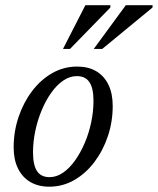

<svg xmlns="http://www.w3.org/2000/svg" viewBox="-20 -694 596 724"><path d="M271 -443Q313 -443 342.8 -425.5Q372.5 -408 388.8 -374.8Q405 -341.5 405 -294.5Q405 -235 386.8 -180.5Q368.5 -126 336 -83Q303.5 -40 260 -15Q216.5 10 166 10Q124.5 10 94.2 -7.8Q64 -25.5 47.8 -58.8Q31.5 -92 31.5 -138.5Q31.5 -198 50 -252.8Q68.5 -307.5 100.8 -350.2Q133 -393 176.5 -418Q220 -443 271 -443ZM167 -26Q193.5 -26 218 -43Q242.5 -60 263.2 -89.2Q284 -118.5 299.8 -155.5Q315.5 -192.5 324 -233.2Q332.5 -274 332.5 -314Q332.5 -361.5 317.2 -384.2Q302 -407 270 -407Q243 -407 218.5 -390.2Q194 -373.5 173.2 -344.2Q152.5 -315 137 -277.8Q121.5 -240.5 113 -199.8Q104.5 -159 104.5 -119.5Q104.5 -72 119.5 -49Q134.5 -26 167 -26ZM333.5 -509.5 454.5 -674.5H555.5L555 -665.5L365.5 -509.5ZM217.5 -509.5 302 -674.5H396.5L396 -665.5L244 -509.5Z"/></svg>

Font: Newsreader 17pt
Style: Italic
Weight: 400
Italic angle: -17°
Version: Version 1.003